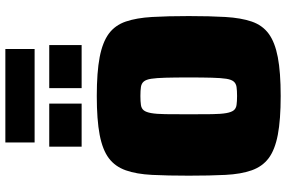

<svg xmlns="http://www.w3.org/2000/svg" viewBox="-200 -886 1094 735"><g transform="rotate(-90 347.5 -519.0)"><path d="M347 8Q256 8 198.5 -3Q141 -14 109 -38Q77 -62 62.5 -103Q48 -144 45 -203.5Q42 -263 42 -344Q42 -425 45 -484.5Q48 -544 62.5 -585Q77 -626 109 -650Q141 -674 198.5 -685Q256 -696 347 -696Q438 -696 495.5 -685Q553 -674 585.5 -650Q618 -626 632 -585Q646 -544 649.5 -484.5Q653 -425 653 -344Q653 -263 649.5 -203.5Q646 -144 632 -103Q618 -62 585.5 -38Q553 -14 495.5 -3Q438 8 347 8ZM347 -159Q368 -159 381.5 -161Q395 -163 402.5 -172Q410 -181 413 -200.5Q416 -220 417 -255Q418 -290 418 -344Q418 -398 417 -433Q416 -468 413 -487.5Q410 -507 402.5 -516Q395 -525 381.5 -527Q368 -529 347 -529Q326 -529 312.5 -527Q299 -525 292 -516Q285 -507 281.5 -487.5Q278 -468 277.5 -433Q277 -398 277 -344Q277 -290 277.5 -255Q278 -220 281.5 -200.5Q285 -181 292 -172Q299 -163 312.5 -161Q326 -159 347 -159ZM153 -754V-878H318V-754ZM377 -754V-878H542V-754ZM169 -934V-1046H527V-934Z"/></g></svg>

Font: Saira Thin Black
Style: Regular
Weight: 900
Version: Version 1.101